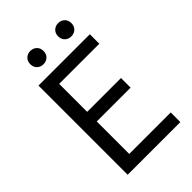

<svg xmlns="http://www.w3.org/2000/svg" viewBox="-263 -1012 1116 1116"><g transform="rotate(-45 294.5 -454.5)"><path d="M101 0V-733H523V-655H193V-425H471V-346H193V-79H534V0ZM209 -800Q186 -800 170.5 -815Q155 -830 155 -855Q155 -879 170.5 -894Q186 -909 209 -909Q233 -909 248.5 -894Q264 -879 264 -855Q264 -830 248.5 -815Q233 -800 209 -800ZM439 -800Q415 -800 399.5 -815Q384 -830 384 -855Q384 -879 399.5 -894Q415 -909 439 -909Q462 -909 477.5 -894Q493 -879 493 -855Q493 -830 477.5 -815Q462 -800 439 -800Z"/></g></svg>

Font: Noto Sans SC Thin
Style: Regular
Weight: 400
Version: Version 2.004-H2;hotconv 1.0.118;makeotfexe 2.5.65603